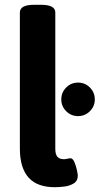

<svg xmlns="http://www.w3.org/2000/svg" viewBox="-20 -774 416 802"><path d="M151 -754Q211 -754 211 -722V-152Q211 -130 219.5 -119.5Q228 -109 247 -109Q254 -109 262 -111Q270 -113 274 -113Q284 -113 291 -96.5Q298 -80 301.5 -62.5Q305 -45 305 -41Q305 -18 287.5 -7.5Q270 3 247 5.5Q224 8 209 8Q174 8 146.5 -1.5Q119 -11 100.5 -31Q82 -51 72.5 -81.5Q63 -112 63 -154V-722Q63 -754 123 -754ZM306 -429Q335 -429 355.5 -408.5Q376 -388 376 -359Q376 -330 355.5 -309.5Q335 -289 306 -289Q277 -289 256.5 -309.5Q236 -330 236 -359Q236 -388 256.5 -408.5Q277 -429 306 -429Z"/></svg>

Font: Asap VF Beta
Style: Regular
Weight: 400
Designer: Pablo Cosgaya
Foundry: Pablo Cosgaya
Version: Version 1.007